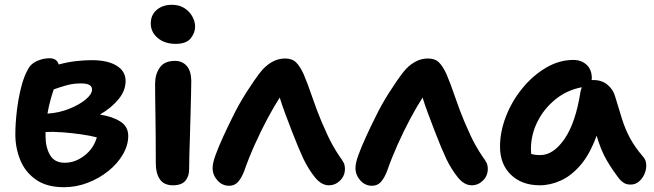

<svg xmlns="http://www.w3.org/2000/svg" viewBox="-20 -763 2730 801"><path d="M247 18Q175 18 130 -13.5Q85 -45 64.5 -95.5Q44 -146 44 -202Q44 -246 50 -298Q56 -350 68 -398Q80 -446 99 -478Q110 -498 135.5 -509Q161 -520 187 -520Q217 -520 225 -494Q262 -504 296.5 -508Q331 -512 363 -512Q429 -512 466.5 -489Q504 -466 504 -425Q504 -385 474.5 -349Q445 -313 397 -285Q449 -277 482 -256Q515 -235 515 -196Q515 -157 492.5 -118.5Q470 -80 432 -49.5Q394 -19 346 -0.5Q298 18 247 18ZM318 -415Q285 -415 257 -407Q229 -399 204 -390Q197 -369 190 -343.5Q183 -318 178 -289Q226 -292 268.5 -309Q311 -326 337.5 -348Q364 -370 364 -390Q364 -415 318 -415ZM170 -195Q170 -149 188.5 -116.5Q207 -84 250 -84Q294 -84 332.5 -114Q371 -144 384 -190Q357 -197 319 -202.5Q281 -208 241.5 -211Q202 -214 170 -212Q170 -204 170 -195Z M713 -580Q667 -580 638 -604.5Q609 -629 609 -665Q609 -701 634 -722Q659 -743 697 -743Q728 -743 749.5 -729Q771 -715 782.5 -694Q794 -673 794 -652Q794 -626 775.5 -603Q757 -580 713 -580ZM702 10Q664 10 647 -15Q630 -40 630 -80Q630 -149 629.5 -197Q629 -245 628.5 -280.5Q628 -316 627.5 -347Q627 -378 627 -413Q627 -453 646.5 -481Q666 -509 710 -509Q740 -509 758.5 -488.5Q777 -468 778 -427Q778 -406 777 -369.5Q776 -333 775 -288.5Q774 -244 772.5 -199Q771 -154 770 -116Q769 -78 769 -56Q769 -27 753 -8.5Q737 10 702 10Z M936 12Q907 12 887 -10.5Q867 -33 867 -62Q867 -83 879.5 -117Q892 -151 910.5 -191.5Q929 -232 949 -272Q975 -326 1008.5 -378.5Q1042 -431 1068 -464Q1088 -489 1114 -504Q1140 -519 1169 -519Q1199 -519 1215.5 -502.5Q1232 -486 1247 -453Q1264 -413 1282.5 -358.5Q1301 -304 1322 -254Q1349 -191 1366 -160.5Q1383 -130 1397 -110Q1408 -95 1413.5 -84.5Q1419 -74 1419 -58Q1419 -30 1399 -10Q1379 10 1352 10Q1321 10 1294.5 -22.5Q1268 -55 1246 -100Q1237 -119 1224 -150Q1211 -181 1197 -217.5Q1183 -254 1169.5 -290Q1156 -326 1147 -356Q1123 -319 1095.5 -267.5Q1068 -216 1042.5 -159Q1017 -102 999 -50Q988 -21 973.5 -4.5Q959 12 936 12Z M1532 12Q1503 12 1483 -10.5Q1463 -33 1463 -62Q1463 -83 1475.5 -117Q1488 -151 1506.5 -191.5Q1525 -232 1545 -272Q1571 -326 1604.5 -378.5Q1638 -431 1664 -464Q1684 -489 1710 -504Q1736 -519 1765 -519Q1795 -519 1811.5 -502.5Q1828 -486 1843 -453Q1860 -413 1878.5 -358.5Q1897 -304 1918 -254Q1945 -191 1962 -160.5Q1979 -130 1993 -110Q2004 -95 2009.5 -84.5Q2015 -74 2015 -58Q2015 -30 1995 -10Q1975 10 1948 10Q1917 10 1890.5 -22.5Q1864 -55 1842 -100Q1833 -119 1820 -150Q1807 -181 1793 -217.5Q1779 -254 1765.5 -290Q1752 -326 1743 -356Q1719 -319 1691.5 -267.5Q1664 -216 1638.5 -159Q1613 -102 1595 -50Q1584 -21 1569.5 -4.5Q1555 12 1532 12Z M2232 10Q2157 10 2111.5 -34Q2066 -78 2066 -151Q2066 -214 2091 -278Q2116 -342 2159.5 -395Q2203 -448 2258 -480.5Q2313 -513 2372 -513Q2405 -513 2427 -493Q2449 -473 2449 -436Q2449 -432 2448 -429Q2453 -429 2457 -429Q2491 -429 2515 -409Q2539 -389 2547 -358Q2562 -308 2575 -266.5Q2588 -225 2608 -187.5Q2628 -150 2663 -109Q2675 -96 2676 -76.5Q2677 -57 2669 -38Q2661 -19 2646 -6Q2631 7 2611 7Q2594 7 2583.5 0.5Q2573 -6 2565 -15Q2534 -55 2510.5 -95.5Q2487 -136 2469 -197Q2441 -120 2402.5 -75Q2364 -30 2320 -10Q2276 10 2232 10ZM2195 -141Q2195 -130 2196 -121Q2211 -116 2234 -116Q2289 -116 2335.5 -184Q2382 -252 2402 -382Q2404 -391 2407 -399Q2344 -387 2296 -347.5Q2248 -308 2221.5 -254Q2195 -200 2195 -141Z"/></svg>

Font: Shantell Sans Normal
Style: Regular
Weight: 600
Designer: Stephen Nixon, Anya Danilova, Shantell Martin
Foundry: Arrow Type
Version: Version 1.009;[a7da0bfa3]